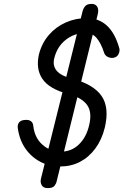

<svg xmlns="http://www.w3.org/2000/svg" viewBox="-20 -852 687 986"><path d="M288 3Q233 3 186.5 -21.5Q140 -46 109.5 -90.5Q79 -135 71 -197Q70 -215 79.5 -225Q89 -235 108 -236Q128 -238 139 -229.5Q150 -221 151 -205Q158 -144 198.5 -108.5Q239 -73 291 -73Q347 -73 385.5 -110.5Q424 -148 438 -210Q454 -277 426.5 -314Q399 -351 331 -369Q233 -395 198 -446.5Q163 -498 180 -573Q195 -631 231 -672.5Q267 -714 317.5 -736.5Q368 -759 425 -759Q487 -759 529 -720.5Q571 -682 593 -603Q596 -590 589 -574.5Q582 -559 562 -555Q548 -553 534 -559.5Q520 -566 515 -580Q499 -630 476.5 -656.5Q454 -683 420 -683Q364 -683 319 -648.5Q274 -614 259 -554Q249 -516 270.5 -489.5Q292 -463 347 -449Q459 -420 501 -360Q543 -300 518 -196Q503 -135 470 -90Q437 -45 391 -21Q345 3 288 3ZM225 114Q203 114 194.5 99.5Q186 85 190 67L404 -794Q409 -812 419 -822Q429 -832 451 -832Q470 -832 479 -818Q488 -804 482 -779L271 79Q269 90 260 102Q251 114 225 114Z"/></svg>

Font: Edu TAS Beginner Medium
Style: Regular
Weight: 500
Version: Version 1.003